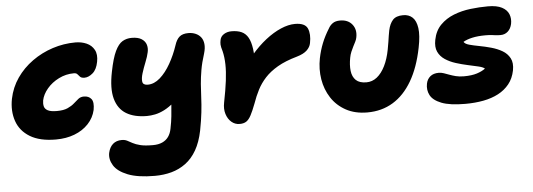

<svg xmlns="http://www.w3.org/2000/svg" viewBox="-50 -671 2995 1079"><g transform="rotate(-5 1447.0 -132.0)"><path d="M248 9Q157 9 102 -24.5Q47 -58 27.5 -115Q8 -172 21 -240Q34 -304 70 -356Q106 -408 159 -446Q212 -484 275 -504.5Q338 -525 404 -525Q438 -525 466.5 -512.5Q495 -500 509.5 -473.5Q524 -447 516 -406Q508 -363 484.5 -343Q461 -323 438 -323Q421 -323 413.5 -330.5Q406 -338 400 -345.5Q394 -353 380 -353Q335 -353 295 -333Q255 -313 228.5 -281.5Q202 -250 195 -216Q192 -198 195.5 -183Q199 -168 215.5 -159Q232 -150 267 -150Q305 -150 328 -160.5Q351 -171 365.5 -184Q380 -197 393 -207.5Q406 -218 425 -218Q452 -218 466.5 -200Q481 -182 473 -138Q463 -94 431.5 -60.5Q400 -27 353 -9Q306 9 248 9Z M784 261Q688 261 631.5 238.5Q575 216 553.5 181Q532 146 539 110Q546 78 565.5 61Q585 44 615 44Q633 44 645.5 50.5Q658 57 674.5 66Q691 75 717 81.5Q743 88 788 88Q819 88 841 78Q863 68 876 49.5Q889 31 894 5Q902 -34 905 -64.5Q908 -95 910 -122Q912 -149 914.5 -177.5Q917 -206 924 -240L982 -205Q953 -166 924 -141Q895 -116 867.5 -102Q840 -88 815 -83Q790 -78 769 -78Q698 -78 652.5 -105.5Q607 -133 591 -191.5Q575 -250 594 -343Q609 -419 627.5 -457.5Q646 -496 669 -509.5Q692 -523 721 -523Q757 -523 777 -510Q797 -497 803 -477Q809 -457 804 -435Q799 -411 786.5 -380Q774 -349 765 -320Q756 -291 759 -272Q762 -253 789 -253Q825 -253 858 -282Q891 -311 918 -358.5Q945 -406 963 -460Q973 -492 990.5 -507Q1008 -522 1041 -522Q1063 -522 1081.5 -514Q1100 -506 1111.5 -491Q1123 -476 1125.5 -453Q1128 -430 1119 -400Q1103 -350 1096 -309Q1089 -268 1086 -231Q1083 -194 1081.5 -155.5Q1080 -117 1075 -72Q1070 -27 1059 30Q1046 94 1020.5 138.5Q995 183 958.5 210Q922 237 878 249Q834 261 784 261Z M1284 12Q1258 12 1238 -5Q1218 -22 1209 -51Q1200 -80 1207 -115Q1221 -185 1227.5 -237Q1234 -289 1233 -329.5Q1232 -370 1224 -403Q1216 -429 1215.5 -441.5Q1215 -454 1218 -468Q1222 -488 1240.5 -499.5Q1259 -511 1283 -511Q1317 -511 1340 -500.5Q1363 -490 1376.5 -466Q1390 -442 1395.5 -402Q1401 -362 1399 -303L1320 -265Q1352 -322 1392 -369Q1432 -416 1475.5 -450Q1519 -484 1562 -502.5Q1605 -521 1642 -521Q1699 -521 1713 -488.5Q1727 -456 1717 -406Q1713 -384 1694 -366Q1675 -348 1637 -337Q1570 -318 1526.5 -292.5Q1483 -267 1455 -236.5Q1427 -206 1409 -171Q1391 -136 1377 -96Q1361 -54 1348.5 -30.5Q1336 -7 1321.5 2.5Q1307 12 1284 12Z M2005 10Q1935 10 1884 -18Q1833 -46 1802.5 -93Q1772 -140 1762.5 -198Q1753 -256 1765 -317Q1774 -361 1789.5 -400Q1805 -439 1830 -479Q1839 -496 1854.5 -507Q1870 -518 1896 -518Q1941 -518 1964.5 -488.5Q1988 -459 1979 -415Q1977 -404 1971 -392Q1965 -380 1958 -366.5Q1951 -353 1944.5 -337.5Q1938 -322 1935 -305Q1927 -264 1931 -230.5Q1935 -197 1955 -178Q1975 -159 2014 -159Q2047 -159 2073.5 -180Q2100 -201 2119.5 -240Q2139 -279 2149 -332Q2154 -357 2156.5 -375Q2159 -393 2161.5 -408Q2164 -423 2167 -439Q2175 -476 2193.5 -496.5Q2212 -517 2252 -517Q2284 -517 2304.5 -498Q2325 -479 2331 -437.5Q2337 -396 2323 -327Q2301 -217 2257 -142Q2213 -67 2149.5 -28.5Q2086 10 2005 10Z M2557 10Q2470 10 2423 -8.5Q2376 -27 2360.5 -57Q2345 -87 2352 -122Q2357 -147 2375 -162Q2393 -177 2423 -177Q2437 -177 2451.5 -172Q2466 -167 2482 -161Q2498 -155 2517.5 -150Q2537 -145 2563 -145Q2607 -145 2636.5 -154.5Q2666 -164 2684 -178Q2674 -187 2648 -193Q2622 -199 2589.5 -206Q2557 -213 2523.5 -223.5Q2490 -234 2463.5 -251.5Q2437 -269 2424.5 -296Q2412 -323 2420 -363Q2430 -414 2461.5 -446Q2493 -478 2537.5 -495.5Q2582 -513 2632.5 -519Q2683 -525 2731 -525Q2781 -525 2809.5 -510Q2838 -495 2848 -470Q2858 -445 2852 -415Q2846 -388 2829 -373Q2812 -358 2788 -358Q2771 -358 2760 -359.5Q2749 -361 2737 -362.5Q2725 -364 2703 -364Q2660 -364 2628.5 -357Q2597 -350 2577 -338Q2584 -326 2607.5 -319.5Q2631 -313 2663.5 -307Q2696 -301 2730 -291.5Q2764 -282 2791.5 -266Q2819 -250 2833.5 -223Q2848 -196 2840 -154Q2831 -109 2806 -78Q2781 -47 2744 -27.5Q2707 -8 2659.5 1Q2612 10 2557 10Z"/></g></svg>

Font: Shantell Sans ExtraBold
Style: Italic
Weight: 800
Italic angle: -11°
Designer: Stephen Nixon, Anya Danilova, Shantell Martin
Foundry: Arrow Type
Version: Version 1.011;[c5ecc13dd]